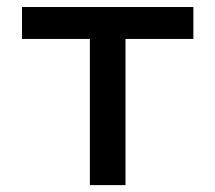

<svg xmlns="http://www.w3.org/2000/svg" viewBox="-20 -538 626 558"><path d="M241.2 0V-424.8H43.9V-517.6H542V-424.8H344.7V0Z"/></svg>

Font: Cascadia Code NF
Style: Regular
Weight: 400
Monospace: yes
Designer: Aaron Bell
Foundry: Saja Typeworks
Version: Version 2404.023; ttfautohint (v1.8.4)